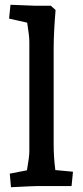

<svg xmlns="http://www.w3.org/2000/svg" viewBox="-20 -780 348 805"><path d="M21 -52 93 -66Q103 -122 103 -146V-605Q103 -629 94 -685L18 -702L24 -760L125 -756H193L213 -738Q205 -642 205 -575V-176Q205 -120 212 -67L286 -60L280 0H140Q121 0 26 5Z"/></svg>

Font: Andada Pro SemiBold
Style: Regular
Weight: 600
Designer: Carolina Giovagnoli
Foundry: Huerta Tipografica
Version: Version 3.005